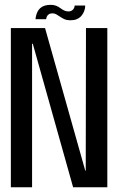

<svg xmlns="http://www.w3.org/2000/svg" viewBox="-20 -794 516 814"><path d="M26 0H116V-608.5H119L290 0H435V-675H344.5L343.5 -70.5H341.5L171 -675H26ZM277.5 -708Q293.5 -708 304.2 -712.2Q315 -716.5 322 -723.5Q329 -730.5 333.2 -738.8Q337.5 -747 339.5 -755.5Q341.5 -764 341 -770.5H296.5Q296.5 -765.5 293.8 -759.5Q291 -753.5 285 -749.5Q279 -745.5 270.5 -745.5Q260.5 -745.5 252.2 -749.5Q244 -753.5 236 -759.5Q228 -765.5 218.2 -769.5Q208.5 -773.5 195 -773.5Q180 -773.5 168.8 -769.8Q157.5 -766 150.2 -759.2Q143 -752.5 139 -744.2Q135 -736 133 -727.8Q131 -719.5 130.5 -712.5H175.5Q176 -717.5 178.5 -723.5Q181 -729.5 187 -733.5Q193 -737.5 202.5 -737.5Q211 -737.5 219 -733Q227 -728.5 235.2 -722.8Q243.5 -717 253.5 -712.5Q263.5 -708 277.5 -708Z"/></svg>

Font: Anybody Condensed
Style: Regular
Weight: 400
Width: 3
Designer: Tyler Finck
Foundry: Etcetera Type Company
Version: Version 1.113;gftools[0.9.25]